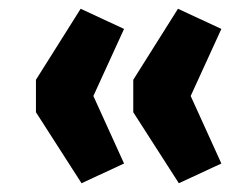

<svg xmlns="http://www.w3.org/2000/svg" viewBox="-20 -485 565 438"><path d="M166 -67 62 -229V-303L164 -465L263 -419L193 -266L263 -112ZM388 -67 284 -229V-303L386 -465L485 -419L415 -266L485 -112Z"/></svg>

Font: Nunito Sans ExtraBold
Style: Regular
Weight: 800
Designer: Vernon Adams
Foundry: Vernon Adams
Version: Version 3.101; ttfautohint (v1.8.4.7-5d5b);gftools[0.9.27]